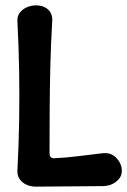

<svg xmlns="http://www.w3.org/2000/svg" viewBox="-20 -692 475 717"><path d="M114 5Q96 5 79.5 -2Q63 -9 53.5 -23Q44 -37 45 -55Q50 -149 51.5 -241.5Q53 -334 51.5 -426Q50 -518 45 -612Q44 -631 53.5 -644Q63 -657 79.5 -664.5Q96 -672 114 -672Q143 -672 160 -656Q177 -640 175 -612Q170 -528 168 -446.5Q166 -365 165.5 -283.5Q165 -202 165 -119Q165 -111 169 -106Q173 -101 181 -101Q227 -103 273.5 -109Q320 -115 365 -120Q386 -122 401.5 -112.5Q417 -103 426 -87Q435 -71 435 -54Q435 -38 426 -26Q417 -14 402 -6Q387 2 366 3Z"/></svg>

Font: Winky Sans Medium
Style: Regular
Weight: 500
Designer: Simon Atzbach
Foundry: typofactur
Version: Version 1.205